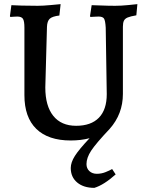

<svg xmlns="http://www.w3.org/2000/svg" viewBox="-20 -667 710 928"><path d="M322 145Q322 118 342 86.5Q362 55 413 1Q371 12 322 12Q213 12 155.5 -44Q98 -100 98 -207V-533Q98 -565 91 -576Q84 -587 63 -587Q53 -587 43 -586Q33 -585 30 -585L28 -589L35 -642Q48 -641 85 -640Q122 -639 162 -639Q188 -639 225 -642.5Q262 -646 273 -647L267 -592Q233 -588 220.5 -576.5Q208 -565 207 -537L199 -244Q199 -155 237.5 -107Q276 -59 348 -59Q420 -59 458 -98Q496 -137 496 -212L491 -533Q489 -568 482.5 -577.5Q476 -587 456 -587Q445 -587 433 -586Q421 -585 417 -585L415 -589L423 -642Q435 -642 469 -640.5Q503 -639 537 -639Q566 -639 600 -642.5Q634 -646 644 -647L639 -593Q610 -588 597 -582.5Q584 -577 579 -567Q574 -557 574 -538V-213Q574 -116 510 -44Q443 27 420.5 61.5Q398 96 398 126Q398 147 412 160Q426 173 448 173Q470 173 490 165Q510 157 522 150L539 176Q482 227 436 241Q384 241 353 215Q322 189 322 145Z"/></svg>

Font: Alegreya Medium
Style: Regular
Weight: 500
Designer: Juan Pablo del Peral
Foundry: Huerta Tipografica
Version: Version 2.007; ttfautohint (v1.6)